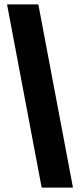

<svg xmlns="http://www.w3.org/2000/svg" viewBox="-20 -740 362 871"><path d="M169 111H311L154 -720H12Z"/></svg>

Font: Fixel Text ExtraBold
Style: Regular
Weight: 800
Width: 4
Designer: AlfaBravo + MacPaw
Foundry: Kyrylo Tkachov, Marchela Mozhyna, Serhii Makarenko, Maria Weinstein, Zakhar Kryvoshyya
Version: Version 1.211